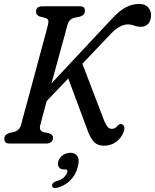

<svg xmlns="http://www.w3.org/2000/svg" viewBox="-20 -732 790 979"><path d="M185 -93Q178.5 -64.5 201.5 -58.5L229 -53Q251 -45.5 250.5 -29Q250.5 -15.5 240.8 -7.8Q231 0 216 0H30.5Q14 0 8 -7Q2 -14 2 -24.5Q2 -46 27.5 -54L50.5 -59Q79.5 -66.5 87.5 -96Q91.5 -111.5 102.2 -151Q113 -190.5 127.5 -244Q142 -297.5 157.5 -355.5Q173 -413.5 187.2 -466Q201.5 -518.5 211.8 -556.5Q222 -594.5 225 -607.5Q228.5 -623 225.2 -630.2Q222 -637.5 210 -641L182 -648Q163.5 -655.5 163.5 -672.5Q163.5 -700 196.5 -700H386.5Q402 -700 407.5 -693.8Q413 -687.5 413 -676.5Q413 -654.5 387 -647L356.5 -640.5Q332 -634 323.5 -604Q321 -593 312.8 -563.5Q304.5 -534 293.2 -492.2Q282 -450.5 268.8 -402.5Q255.5 -354.5 242.5 -307L549 -634.5Q588 -677 621.2 -694.5Q654.5 -712 690 -712Q718.5 -712 734.2 -695.5Q750 -679 750 -655Q749.5 -623.5 734.8 -609.5Q720 -595.5 699.5 -595.5Q678.5 -595.5 663.8 -601.5Q649 -607.5 630 -607.5Q614 -607.5 592.2 -596.8Q570.5 -586 547.5 -562L400 -407L511.5 -115.5Q519.5 -96.5 528 -85.8Q536.5 -75 551.5 -75Q565.5 -75 578 -89.5Q590 -103.5 602.5 -98Q610 -95.5 613.2 -85.2Q616.5 -75 610.5 -59.5Q598.5 -27.5 571.5 -8.2Q544.5 11 511 11Q479.5 11 461.8 -5.8Q444 -22.5 430 -58L328 -332L218 -216.5Q206 -172 197 -138.8Q188 -105.5 185 -93ZM306 132Q287.5 132 280.2 120.2Q273 108.5 277.5 90Q283 71 300.8 59Q318.5 47 339 47Q363 47 374.8 64.5Q386.5 82 376.5 119.5Q365 162.5 336.2 189.8Q307.5 217 271.5 225.5Q246 230.5 245.5 213Q246.5 206.5 251.5 200.5Q256.5 194.5 267 192Q292 185.5 305.8 172.2Q319.5 159 323 145Q326.5 132 314 132Z"/></svg>

Font: Fraunces 144pt SuperSoft
Style: Italic
Weight: 400
Italic angle: -16°
Version: Version 1.000;[b76b70a41]